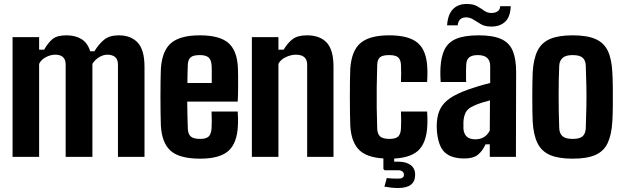

<svg xmlns="http://www.w3.org/2000/svg" viewBox="-20 -786 3134 962"><path d="M43 0V-600H176V-537H201Q221 -572 243.5 -590.5Q266 -609 313 -609Q358 -609 388.5 -590Q419 -571 432 -529H453Q474 -564 501 -586.5Q528 -609 575 -609Q636 -609 670 -572.5Q704 -536 704 -451V0H571V-462Q571 -489 556.5 -500.5Q542 -512 518 -512Q497 -512 476 -499Q455 -486 443 -466V0H309V-462Q309 -512 257 -512Q233 -512 209.5 -499.5Q186 -487 176 -466V0Z M1040 -227H1171Q1172 -218 1172.5 -195.5Q1173 -173 1172 -157Q1168 -68 1124 -29.5Q1080 9 983 9Q880 9 835.5 -30Q791 -69 786 -157Q785 -183 784.5 -222Q784 -261 784 -303.5Q784 -346 784.5 -382.5Q785 -419 786 -441Q792 -532 837.5 -570.5Q883 -609 981 -609Q1080 -609 1124 -571Q1168 -533 1172 -447Q1173 -435 1173 -406Q1173 -377 1173 -342.5Q1173 -308 1171 -277H918Q918 -245 919 -212Q920 -179 921 -142Q922 -114 936 -102Q950 -90 983 -90Q1013 -90 1025.5 -102Q1038 -114 1040 -143Q1041 -158 1041 -178Q1041 -198 1040 -227ZM981 -510Q948 -510 935 -498.5Q922 -487 921 -461Q920 -437 919.5 -414.5Q919 -392 919 -370H1041Q1041 -400 1041 -426.5Q1041 -453 1040 -461Q1038 -487 1024.5 -498.5Q1011 -510 981 -510Z M1242 0V-600H1375V-537H1401Q1422 -572 1447 -590.5Q1472 -609 1518 -609Q1583 -609 1617 -572.5Q1651 -536 1651 -451V0H1519V-462Q1519 -512 1462 -512Q1438 -512 1411.5 -499.5Q1385 -487 1375 -466V0Z M1735 -157Q1734 -183 1733.5 -222Q1733 -261 1733 -303.5Q1733 -346 1733.5 -382.5Q1734 -419 1735 -441Q1741 -532 1786.5 -570.5Q1832 -609 1930 -609Q2028 -609 2072.5 -571.5Q2117 -534 2121 -447Q2122 -429 2121.5 -405.5Q2121 -382 2120 -375H1989Q1990 -392 1990 -418.5Q1990 -445 1989 -461Q1988 -486 1975.5 -498Q1963 -510 1930 -510Q1897 -510 1884 -499Q1871 -488 1870 -461Q1868 -400 1867.5 -349Q1867 -298 1867.5 -248.5Q1868 -199 1870 -142Q1871 -114 1885 -102Q1899 -90 1932 -90Q1964 -90 1976 -103Q1988 -116 1989 -143Q1990 -159 1990 -178.5Q1990 -198 1989 -227H2120Q2121 -218 2121.5 -195.5Q2122 -173 2121 -157Q2117 -68 2073 -29.5Q2029 9 1932 9Q1829 9 1784.5 -30Q1740 -69 1735 -157ZM1975 156Q1957 156 1939 154Q1921 152 1906 149L1918 106Q1938 109 1975 109Q2004 109 2004 90Q2004 79 1996 73Q1988 67 1975 67H1907L1901 61V-11H1955V24H1975Q2014 24 2037 40.5Q2060 57 2060 90Q2060 156 1975 156Z M2307 8Q2240 8 2207.5 -23.5Q2175 -55 2169 -131Q2168 -140 2168 -153.5Q2168 -167 2169 -175Q2172 -215 2187.5 -243.5Q2203 -272 2235 -294Q2267 -316 2322 -336Q2350 -346 2376.5 -354Q2403 -362 2436 -370V-455Q2436 -510 2374 -510Q2346 -510 2331.5 -499Q2317 -488 2316 -462Q2315 -454 2315 -435Q2315 -416 2315 -397.5Q2315 -379 2316 -375H2188Q2187 -384 2186.5 -405Q2186 -426 2187 -447Q2190 -503 2208 -539Q2226 -575 2267 -592Q2308 -609 2379 -609Q2450 -609 2491 -590.5Q2532 -572 2549 -531.5Q2566 -491 2566 -426L2565 0H2434V-63H2413Q2396 -27 2373 -9.5Q2350 8 2307 8ZM2361 -88Q2412 -88 2434 -132L2435 -283Q2415 -278 2394 -271.5Q2373 -265 2354 -256Q2322 -242 2312.5 -221Q2303 -200 2302 -175Q2302 -162 2302 -156.5Q2302 -151 2302 -140Q2307 -88 2361 -88ZM2220 -659Q2224 -715 2250.5 -741Q2277 -767 2320 -766Q2352 -766 2371.5 -754.5Q2391 -743 2406.5 -732Q2422 -721 2442 -721Q2462 -721 2474 -730Q2486 -739 2486 -755H2539Q2537 -700 2510 -676Q2483 -652 2440 -653Q2410 -653 2390 -664.5Q2370 -676 2353.5 -687Q2337 -698 2317 -699Q2278 -700 2273 -659Z M2849 9Q2778 9 2735.5 -9.5Q2693 -28 2673 -69Q2653 -110 2649 -176Q2648 -198 2647.5 -230.5Q2647 -263 2647 -299Q2647 -335 2647.5 -368Q2648 -401 2649 -424Q2653 -492 2673.5 -532.5Q2694 -573 2736.5 -591Q2779 -609 2849 -609Q2921 -609 2963.5 -590.5Q3006 -572 3025.5 -531Q3045 -490 3048 -424Q3050 -394 3050.5 -347Q3051 -300 3050.5 -253.5Q3050 -207 3048 -176Q3044 -110 3024.5 -69Q3005 -28 2963 -9.5Q2921 9 2849 9ZM2849 -90Q2885 -90 2899.5 -103.5Q2914 -117 2915 -144Q2917 -203 2918 -253Q2919 -303 2918 -352Q2917 -401 2915 -457Q2914 -483 2899.5 -496.5Q2885 -510 2849 -510Q2814 -510 2798.5 -495.5Q2783 -481 2782 -457Q2779 -390 2779 -308Q2779 -226 2782 -144Q2783 -117 2798.5 -103.5Q2814 -90 2849 -90Z"/></svg>

Font: Big Shoulders Text ExtraBold
Style: Regular
Weight: 800
Designer: Patric King
Foundry: XO Type Co
Version: Version 1.000; ttfautohint (v1.8.2)